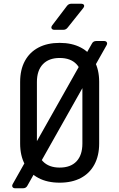

<svg xmlns="http://www.w3.org/2000/svg" viewBox="-20 -970 640 1030"><path d="M62 40Q51 40 47 33Q43 26 49 16L473 -736Q480 -750 497 -750H538Q549 -750 553 -743Q557 -736 551 -726L127 26Q120 40 103 40ZM300 10Q234 10 186.5 -15Q139 -40 113.5 -87.5Q88 -135 88 -200V-530Q88 -596 113.5 -643Q139 -690 186.5 -715Q234 -740 300 -740Q366 -740 413.5 -715Q461 -690 486.5 -643Q512 -596 512 -531V-200Q512 -135 486.5 -87.5Q461 -40 413.5 -15Q366 10 300 10ZM300 -71Q359 -71 390.5 -104.5Q422 -138 422 -200V-530Q422 -592 390.5 -625.5Q359 -659 300 -659Q242 -659 210 -625.5Q178 -592 178 -530V-200Q178 -138 210 -104.5Q242 -71 300 -71ZM273 -810Q261 -810 257 -817Q253 -824 260 -834L339 -938Q348 -950 363 -950H414Q427 -950 430.5 -943Q434 -936 426 -926L343 -822Q334 -810 319 -810Z"/></svg>

Font: Pitagon Sans Mono
Style: Regular
Weight: 400
Monospace: yes
Designer: Travis Tran
Foundry: Pitagon
Version: Version 1.001;gftools[0.9.26]